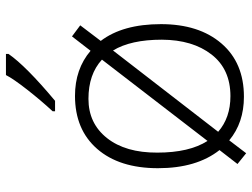

<svg xmlns="http://www.w3.org/2000/svg" viewBox="-118 -688 823 626"><g transform="rotate(-90 293.0 -374.5)"><path d="M477.1 -257.8Q477.1 -358.9 441.9 -417L176.8 -74.2Q222.7 -34.2 293 -34.2Q380.9 -34.2 428.7 -95.7Q476.6 -157.2 477.1 -257.8ZM108.9 -272.5Q108.9 -168.5 147 -108.9L412.1 -453.1Q364.3 -497.1 284.2 -497.1Q204.1 -497.1 156.2 -436.5Q108.4 -376 108.9 -272.5ZM527.8 -260.7Q527.8 -136.7 464.8 -63.5Q401.9 9.8 291 9.8Q206.5 9.8 148.9 -38.1L106.9 17.1L71.8 -11.2L117.2 -69.8Q58.1 -144.5 58.1 -270.5Q58.1 -396.5 121.1 -468.8Q184.1 -541 293.9 -541Q381.3 -541 440.9 -490.2L487.8 -550.8L523.9 -523.9L473.1 -457Q527.8 -385.3 527.8 -260.7ZM243.7 -606V-613.8Q279.3 -652.3 314.5 -697.3Q349.6 -742.2 361.8 -766.1H430.7V-757.8Q391.1 -700.7 277.8 -606Z"/></g></svg>

Font: OpenSans-Light
Style: Regular
Weight: 300
Foundry: Ascender Corporation
Version: Version 1.10